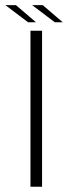

<svg xmlns="http://www.w3.org/2000/svg" viewBox="-48 -708 274 728"><path d="M67.5 0H111.5V-591.5H67.5ZM160 -623.5H190L114 -688.5H74ZM58.5 -623.5H88.5L12.5 -688.5H-27.5Z"/></svg>

Font: Anybody SemiExpanded ExtraLight
Style: Regular
Weight: 250
Width: 6
Version: Version 1.113;gftools[0.9.25]